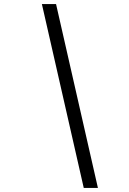

<svg xmlns="http://www.w3.org/2000/svg" viewBox="-20 -720 640 949"><path d="M394 209 187 -700H257L464 209Z"/></svg>

Font: Red Hat Mono
Style: Italic
Weight: 400
Italic angle: -12°
Monospace: yes
Designer: Pentagram, MCKL
Foundry: MCKL
Version: Version 1.030